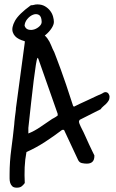

<svg xmlns="http://www.w3.org/2000/svg" viewBox="-20 -869 537 889"><path d="M24.4 -61.5Q24.4 -120.1 32.2 -177.7Q40 -235.4 45.9 -293Q45.9 -295.9 46.9 -306.2Q47.9 -316.4 49.3 -328.1Q50.8 -339.8 52.2 -350.1Q53.7 -360.4 53.7 -363.3V-367.2L94.7 -671.9Q92.8 -691.4 101.1 -706.5Q109.4 -721.7 131.8 -721.7Q156.2 -724.6 172.4 -715.3Q188.5 -706.1 199.2 -691.4Q210 -676.8 216.8 -659.2Q223.6 -641.6 231.4 -627Q236.3 -613.3 243.7 -594.7Q251 -576.2 261.2 -547.9Q271.5 -519.5 285.6 -478.5Q299.8 -437.5 318.4 -378.9L322.3 -375Q329.1 -378.9 348.1 -387.7Q367.2 -396.5 388.2 -406.2Q409.2 -416 427.7 -424.8Q446.3 -433.6 454.1 -436.5Q455.1 -438.5 459.5 -439.9Q463.9 -441.4 465.8 -442.4H467.8Q477.5 -442.4 482.4 -435.1Q487.3 -427.7 487.3 -420.9Q487.3 -410.2 482.4 -402.3Q477.5 -394.5 471.2 -388.2Q464.8 -381.8 457.5 -376Q450.2 -370.1 446.3 -363.3L349.6 -314.5Q345.7 -309.6 345.7 -306.6Q345.7 -298.8 354 -282.2Q362.3 -265.6 367.2 -255.9Q370.1 -250 377 -234.4Q383.8 -218.8 391.6 -202.1Q399.4 -185.5 406.7 -170.4Q414.1 -155.3 417 -149.4V-146.5Q417 -111.3 381.8 -111.3Q371.1 -111.3 359.4 -113.8Q347.7 -116.2 341.8 -127.9L276.4 -267.6H267.6Q230.5 -239.3 188.5 -211.9Q146.5 -184.6 102.5 -165Q95.7 -129.9 94.2 -93.8Q92.8 -57.6 94.7 -21.5Q86.9 -10.7 79.1 -5.4Q71.3 0 57.6 0Q43.9 0 37.1 -6.3Q30.3 -12.7 27.3 -22Q24.4 -31.2 24.4 -42Q24.4 -52.7 24.4 -61.5ZM111.3 -251Q140.6 -262.7 168.5 -282.2Q196.3 -301.8 221.7 -318.4Q224.6 -320.3 229 -322.3Q233.4 -324.2 237.3 -327.1Q241.2 -330.1 247.1 -334V-341.8L157.2 -597.7L153.3 -601.6Q150.4 -595.7 146 -568.4Q141.6 -541 136.2 -497.6Q130.9 -454.1 124.5 -397.5Q118.2 -340.8 111.3 -276.4ZM124 -844.7Q131.8 -844.7 138.2 -846.7Q144.5 -848.6 153.3 -848.6Q173.8 -848.6 188.5 -839.8Q203.1 -831.1 212.4 -818.8Q221.7 -806.6 225.6 -792.5Q229.5 -778.3 229.5 -767.6Q229.5 -754.9 219.2 -738.8Q209 -722.7 192.9 -709Q176.8 -695.3 155.8 -685.5Q134.8 -675.8 113.3 -675.8Q90.8 -676.8 68.4 -688Q45.9 -699.2 39.1 -720.2Q32.2 -741.2 49.3 -772.5Q66.4 -803.7 123 -844.7ZM172.9 -769.5Q171.9 -793.9 159.7 -800.3Q147.5 -806.6 132.8 -800.8Q118.2 -794.9 106.4 -780.8Q94.7 -766.6 93.8 -750Q98.6 -735.4 111.8 -731.9Q125 -728.5 138.7 -732.9Q152.3 -737.3 163.1 -747.6Q173.8 -757.8 172.9 -769.5Z"/></svg>

Font: Covered By Your Grace
Style: Regular
Weight: 400
Designer: Kimberly Geswein
Foundry: Kimberly Geswein
Version: Version 1.0